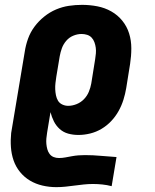

<svg xmlns="http://www.w3.org/2000/svg" viewBox="-20 -548 640 791"><path d="M212 223Q183 223 155 216.5Q127 210 103.5 196Q80 182 62.5 160.5Q45 139 36 113Q27 87 25 58Q23 29 26 0L82 -335Q86 -362 95.5 -388.5Q105 -415 122 -438Q139 -461 162 -479.5Q185 -498 211 -509Q237 -520 264 -524Q291 -528 318 -528Q350 -528 381 -522Q412 -516 438.5 -501Q465 -486 484 -462.5Q503 -439 512 -410Q521 -381 521 -349Q521 -317 516 -285L500 -185Q496 -161 488.5 -137Q481 -113 468.5 -90.5Q456 -68 438 -49Q420 -30 398 -17Q376 -4 351.5 2Q327 8 303 8Q281 8 261 2.5Q241 -3 226 -16.5Q211 -30 202 -48Q193 -66 188 -86L174 -1Q172 11 171 22.5Q170 34 171 45Q172 56 175 67Q178 78 184.5 86.5Q191 95 201 99Q211 103 223 103Q236 103 249.5 100.5Q263 98 276.5 95.5Q290 93 303.5 92Q317 91 330 91Q363 91 395 94Q427 97 460 99L440 219Q421 214 401.5 212Q382 210 363 210Q344 210 325 212Q306 214 287.5 216.5Q269 219 250 221Q231 223 212 223ZM261 -112Q278 -112 295.5 -119Q313 -126 326 -139.5Q339 -153 346 -170Q353 -187 356 -204L372 -304Q374 -316 375 -328Q376 -340 374.5 -351.5Q373 -363 369 -374Q365 -385 357.5 -393Q350 -401 339 -404.5Q328 -408 316 -408Q299 -408 282 -401Q265 -394 253 -380Q241 -366 235 -349.5Q229 -333 226 -316L212 -232Q210 -219 208.5 -206Q207 -193 207.5 -180.5Q208 -168 210.5 -155.5Q213 -143 219 -133Q225 -123 236.5 -117.5Q248 -112 261 -112Z"/></svg>

Font: Iosevka Etoile Heavy Oblique
Style: Regular
Weight: 900
Italic angle: -9°
Designer: Belleve Invis
Foundry: Belleve Invis
Version: Version 15.5.2; ttfautohint (v1.8.4)